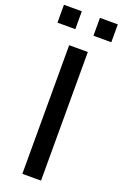

<svg xmlns="http://www.w3.org/2000/svg" viewBox="-190 -960 646 1010"><g transform="rotate(20 133.0 -455.0)"><path d="M80 0H184.5V-720H80ZM-18.5 -810.5H81.5V-910.5H-18.5ZM183 -810.5H283V-910.5H183Z"/></g></svg>

Font: Eudonet SemiBold
Style: Regular
Weight: 600
Designer: Mikhail Sharanda
Foundry: Mikhail Sharanda
Version: Version 4.503;Glyphs 3.1.2 (3151)